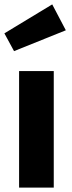

<svg xmlns="http://www.w3.org/2000/svg" viewBox="-26 -855 326 875"><path d="M219 0H61V-531H219ZM274 -717 38 -622 -6 -703 212 -835Z"/></svg>

Font: FiraGOUPP
Style: Bold
Weight: 700
Designer: bBox Type
Foundry: bBox Type GmbH
Version: Version 1.001